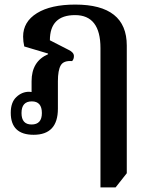

<svg xmlns="http://www.w3.org/2000/svg" viewBox="-20 -579 653 839"><path d="M534 178V-380Q534 -559 309 -559Q202 -559 141.5 -521.5Q81 -484 81 -419Q81 -398 86 -376L190 -345V-342Q118 -311 118 -224V-177Q113 -178 107 -178Q76 -178 51.5 -155Q27 -132 27 -86Q27 10 127 10Q233 10 233 -104V-224Q233 -272 245.5 -293.5Q258 -315 295 -312Q303 -320 303 -334Q303 -350 280 -361L198 -403Q198 -513 308 -513Q419 -513 419 -369V240H485ZM118 -35Q74 -35 74 -85Q74 -136 119 -136Q163 -136 163 -85Q163 -35 118 -35Z"/></svg>

Font: Noto Serif Thai SemiCondensed Semi
Style: Regular
Weight: 600
Width: 4
Designer: Monotype Design Team
Foundry: Monotype Imaging Inc.
Version: Version 1.901